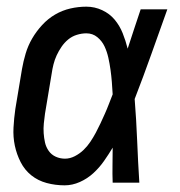

<svg xmlns="http://www.w3.org/2000/svg" viewBox="-20 -548 540 576"><path d="M174 8Q146 8 120 1Q94 -6 74 -22Q54 -38 42 -61.5Q30 -85 24.5 -111Q19 -137 20.5 -165Q22 -193 26 -221L46 -341Q50 -364 57 -387.5Q64 -411 76.5 -432.5Q89 -454 106.5 -473Q124 -492 145.5 -504.5Q167 -517 191 -522.5Q215 -528 239 -528Q264 -528 286.5 -517.5Q309 -507 324 -489Q339 -471 348 -448.5Q357 -426 363 -402Q373 -432 382.5 -461.5Q392 -491 402 -520H482Q458 -453 434 -385.5Q410 -318 384 -251Q389 -188 391.5 -125.5Q394 -63 398 0H318Q317 -26 317.5 -52.5Q318 -79 318 -105Q306 -85 292 -65Q278 -45 260 -28.5Q242 -12 219.5 -2Q197 8 174 8ZM175 -72Q190 -72 204.5 -79.5Q219 -87 230.5 -98Q242 -109 251 -122.5Q260 -136 267.5 -150Q275 -164 281.5 -178Q288 -192 294.5 -206.5Q301 -221 306.5 -235.5Q312 -250 318 -265Q317 -284 315.5 -302.5Q314 -321 311.5 -339Q309 -357 305 -375Q301 -393 293.5 -409Q286 -425 272 -436.5Q258 -448 239 -448Q225 -448 210.5 -443.5Q196 -439 184.5 -429.5Q173 -420 164.5 -407.5Q156 -395 150 -382Q144 -369 140.5 -355Q137 -341 135 -327L115 -207Q113 -193 111.5 -178Q110 -163 111 -148.5Q112 -134 115 -120.5Q118 -107 126 -95.5Q134 -84 147 -78Q160 -72 175 -72Z"/></svg>

Font: Iosevka Term Curly Medium
Style: Italic
Weight: 500
Italic angle: -9°
Designer: Belleve Invis
Foundry: Belleve Invis
Version: Version 32.3.0